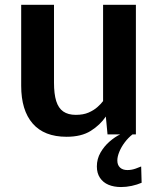

<svg xmlns="http://www.w3.org/2000/svg" viewBox="-20 -548 646 783"><path d="M251.5 9.8Q160.2 9.8 113.3 -44.2Q66.4 -98.1 66.4 -198.2V-528.3H200.2V-210.9Q200.2 -165 209.2 -136Q218.3 -106.9 238 -93.3Q257.8 -79.6 289.1 -79.6Q319.8 -79.6 341.1 -88.9Q362.3 -98.1 377 -111.1Q391.6 -124 400.4 -135.7V-528.3H534.2V0H418.5L411.6 -72.8Q388.7 -38.6 350.3 -14.4Q312 9.8 251.5 9.8ZM473.6 214.8Q444.8 214.8 422.6 205.6Q400.4 196.3 387.7 177.2Q375 158.2 375 130.9Q375 100.1 389.9 74.2Q404.8 48.3 426.8 29.3Q448.7 10.3 470.2 0H520.5Q502.9 13.7 488.8 32.5Q474.6 51.3 466.6 71Q458.5 90.8 458.5 106.4Q458.5 125 469.5 135.3Q480.5 145.5 499.5 145.5Q516.6 145.5 533.2 139.6Q549.8 133.8 555.7 130.9L557.6 197.3Q539.6 205.1 517.3 210Q495.1 214.8 473.6 214.8Z"/></svg>

Font: Comme SemiBold
Style: Regular
Weight: 600
Version: Version 1.000;gftools[0.9.27]